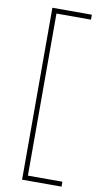

<svg xmlns="http://www.w3.org/2000/svg" viewBox="-97 -758 506 959"><g transform="rotate(10 156.5 -278.0)"><path d="M288 158H88V-714H288V-689H113V133H288Z"/></g></svg>

Font: Noto Sans Thai Thin
Style: Regular
Weight: 250
Designer: Monotype Design Team
Foundry: Monotype Imaging Inc.
Version: Version 2.001